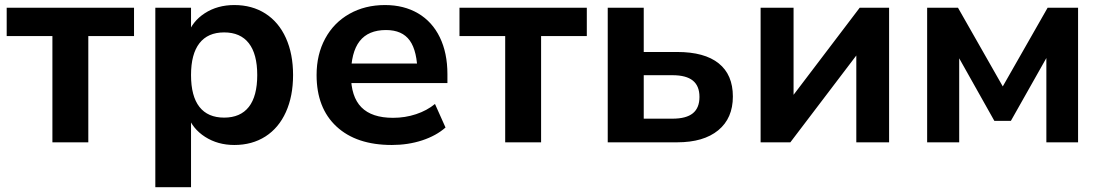

<svg xmlns="http://www.w3.org/2000/svg" viewBox="-20 -570 4414 769"><path d="M189.9 -425.5H6.8V-539.1H516.8V-425.5H333.7V0H189.9Z M1153.8 -269.5Q1153.8 -184.8 1125.1 -121.2Q1096.4 -57.6 1043.1 -23.4Q989.7 10.7 918.5 10.7Q852.3 10.7 801.4 -21.9Q750.5 -54.4 731.2 -109.4L745.1 -107.2V179.7H602.1V-539.1H745.1V-429.7H731.2Q750 -484.6 800.5 -517.2Q851.1 -549.8 918.5 -549.8Q989.7 -549.8 1043.1 -515.6Q1096.4 -481.4 1125.1 -417.8Q1153.8 -354.2 1153.8 -269.5ZM745.1 -269.5Q745.1 -184.8 778.8 -141.8Q812.5 -98.9 877.7 -98.9Q942.9 -98.9 976.6 -141.8Q1010.3 -184.8 1010.3 -269.5Q1010.3 -353.5 976.6 -396.9Q942.9 -440.2 877.7 -440.2Q812.5 -440.2 778.8 -396.9Q745.1 -353.5 745.1 -269.5Z M1248 -269.5Q1248 -352.1 1282.5 -415.6Q1316.9 -479.2 1379.4 -514.5Q1441.9 -549.8 1522 -549.8Q1597.9 -549.8 1654.7 -516.4Q1711.4 -482.9 1741.7 -420.3Q1772 -357.7 1772 -273.4V-237.3H1366V-315.4H1668.5L1652.3 -274.2Q1651.6 -365.2 1621.3 -407.5Q1591.1 -449.7 1526.1 -449.7Q1455.3 -449.7 1420.5 -405.2Q1385.7 -360.6 1385.7 -269.3Q1385.7 -182.6 1427.4 -140.4Q1469 -98.1 1554.2 -98.1Q1602.8 -98.1 1646.5 -112.7Q1690.2 -127.2 1722.2 -153.6L1764.4 -59.3Q1727.3 -26.4 1670.8 -7.8Q1614.3 10.7 1549.3 10.7Q1407.5 10.7 1327.8 -63.2Q1248 -137.2 1248 -269.5Z M2003.4 -425.5H1820.3V-539.1H2330.3V-425.5H2147.2V0H2003.4Z M2414.1 -539.1H2558.3V-361.8H2692.1Q2801.8 -361.8 2858.5 -316.3Q2915.3 -270.8 2915.3 -183.3Q2915.3 -96.4 2856.7 -48.2Q2798.1 0 2692.1 0H2414.1ZM2781.5 -181.9Q2781.5 -225.8 2754.9 -247.3Q2728.3 -268.8 2673.3 -268.8H2558.3V-94.7H2673.3Q2728.3 -94.7 2754.9 -116.2Q2781.5 -137.7 2781.5 -181.9Z M3026.4 -539.1H3158.4V-138.9H3119.4L3423.3 -539.1H3541V0H3409.7V-400.1H3449.5L3145.5 0H3026.4Z M3693.4 -539.1H3816.9L3996.3 -223.9L4176 -539.1H4297.9V0H4170.9V-379.9H4194.8L4028.8 -85.9H3962.6L3797.4 -379.9H3821.8V0H3693.4Z"/></svg>

Font: Min Sans VF VF
Style: Regular
Weight: 400
Designer: Jinseong-Kim, NotoSansCJK, Nunito
Foundry: Jinseong-Kim
Version: Version 1.420;Glyphs 3.1.2 (3151)